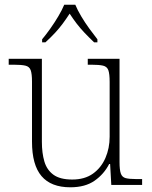

<svg xmlns="http://www.w3.org/2000/svg" viewBox="-20 -786 645 816"><path d="M279 10Q197 10 156.5 -37.5Q116 -85 116 -184V-439Q116 -472 110.5 -487.5Q105 -503 88 -507Q71 -511 38 -511H17V-536H158V-183Q158 -136 168.5 -100Q179 -64 207 -43.5Q235 -23 287 -23Q340 -23 375 -48Q410 -73 428 -114.5Q446 -156 446 -205V-438Q446 -472 440.5 -487.5Q435 -503 418 -507Q401 -511 368 -511H353V-536H488V-97Q488 -64 493.5 -48.5Q499 -33 514 -29Q529 -25 558 -25H584V0H453L448 -89H444Q422 -46 382 -18Q342 10 279 10ZM159 -619Q175 -638 193.5 -664Q212 -690 228 -717Q244 -744 253 -766H300Q309 -744 325 -717Q341 -690 360 -664Q379 -638 394 -619V-606H380Q357 -628 339 -647Q321 -666 306 -685.5Q291 -705 276 -728Q261 -705 246.5 -685.5Q232 -666 214.5 -647Q197 -628 173 -606H159Z"/></svg>

Font: Noto Serif Hentaigana ExtraLight
Style: Regular
Weight: 200
Designer: Kazuhiro Yamada
Foundry: nipponia
Version: Version 1.000